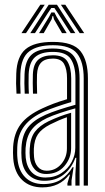

<svg xmlns="http://www.w3.org/2000/svg" viewBox="-20 -785 444 812"><path d="M334 0V-453.5Q334 -523 306.1 -558.4Q278.2 -593.8 204 -593.8Q138.5 -593.8 103.8 -567.8Q69 -541.8 66.2 -473.8Q65.5 -451.8 65.6 -431Q65.8 -410.2 67 -388.8H49.8Q48.2 -412.5 48 -432.4Q47.8 -452.2 48.8 -474.5Q51.5 -545.8 88 -576.8Q124.5 -607.8 204 -607.8Q289.8 -607.8 320.8 -568.2Q351.8 -528.8 351.8 -453.5V0ZM298.8 0V-48.2L302.8 -117.5H298.8Q282.5 -73 249.1 -46.6Q215.8 -20.2 167.2 -20.5Q126.2 -20.5 100.5 -45.8Q74.8 -71 71.2 -116.2Q69.5 -138.2 70.8 -161.2Q73.5 -213.8 97.5 -245.2Q121.5 -276.8 172.5 -299.5Q195.2 -309.8 230.6 -321.4Q266 -333 299 -341.8V-453.5Q299 -505.8 279.2 -535.6Q259.5 -565.5 204 -565.5Q153.2 -565.5 128.4 -543.6Q103.5 -521.8 101.2 -471Q100.8 -456.2 100.8 -433.9Q100.8 -411.5 102.2 -388.8H84.5Q83.2 -410.2 83.1 -432.8Q83 -455.2 83.8 -471.2Q86 -528.8 114.1 -554.2Q142.2 -579.8 204 -579.8Q268 -579.8 292.2 -547.5Q316.5 -515.2 316.5 -453.5V0ZM159 7.5Q106.2 7.5 73.6 -23.9Q41 -55.2 36 -114Q34.2 -138.2 35.5 -163.8Q39 -221.5 67.6 -259.6Q96.2 -297.8 159.5 -326.8Q182 -337.2 205.9 -346.4Q229.8 -355.5 263.5 -365.5V-453.5Q263.5 -492.2 250.9 -514.8Q238.2 -537.2 204 -537.2Q170 -537.2 154 -520.4Q138 -503.5 136.5 -469.5Q136 -457.2 136 -434.8Q136 -412.2 137 -388.8H119.5Q118.5 -411.2 118.5 -433.5Q118.5 -455.8 119 -470.8Q120.8 -513.5 141.6 -532.4Q162.5 -551.2 204 -551.2Q249.2 -551.2 265.2 -524.9Q281.2 -498.5 281.2 -453.5V-353.5Q249.5 -344 219.1 -333.5Q188.8 -323 166 -313.2Q111.5 -289 83.4 -252.6Q55.2 -216.2 53 -162.5Q52.8 -150.8 52.6 -139Q52.5 -127.2 53.8 -115.2Q57.8 -64.5 86.4 -35.5Q115 -6.5 163.2 -6.5Q208 -6.5 237.9 -25.6Q267.8 -44.8 287 -78H291.2L282.5 -21.5V0H265.2L265 -9.5L276 -46.2H272.5Q232.2 7.5 159 7.5ZM172 -34.2Q211 -34.2 239.4 -52.8Q267.8 -71.2 283.1 -100.1Q298.5 -129 298.5 -159.8V-326.8Q267.2 -318.2 234.1 -307.2Q201 -296.2 178.8 -285.8Q135 -264.8 113.4 -236Q91.8 -207.2 88.2 -159Q87 -138 88.8 -117.5Q93 -79 114.2 -56.6Q135.5 -34.2 172 -34.2ZM175.5 -49.2Q144.8 -49.2 126.9 -68.8Q109 -88.2 106.2 -119.5Q104.5 -139.2 105.8 -157.2Q108.2 -202.2 127.8 -227.9Q147.2 -253.5 185 -272Q231.8 -294.5 280.8 -308.2V-158.5Q280.8 -115.8 252.2 -82.5Q223.8 -49.2 175.5 -49.2ZM177.5 -63Q214.5 -63 238.8 -91Q263 -119 263 -157.2V-289.2Q228.8 -277.2 191.8 -258.5Q156.2 -240.2 140.6 -217.4Q125 -194.5 123.2 -156.5Q122.5 -139 124 -120.8Q126 -96 139.9 -79.5Q153.8 -63 177.5 -63ZM70.8 -645 150.5 -765H169.2L90 -645ZM108.2 -645 186 -765H221L298.5 -645H279L226.2 -727L210 -751.2H197L180.5 -726.8L128 -645ZM317 -645 237.5 -765H256.2L336 -645ZM145.2 -645 187.2 -713.2 197 -732.2H210.2L220 -713.2L262 -645H242.2L208.2 -703.5L205 -717H202L198.5 -703.5L165 -645Z"/></svg>

Font: Big Shoulders Inline Text Medium
Style: Regular
Weight: 500
Designer: Patric King
Foundry: XO Type Co
Version: Version 1.000